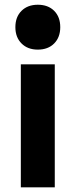

<svg xmlns="http://www.w3.org/2000/svg" viewBox="-20 -803 324 823"><path d="M69.3 0V-527.3H214.8V0ZM142.1 -590.3Q98.6 -590.3 72.3 -616.7Q45.9 -643.1 45.9 -686.5Q45.9 -730.5 72.3 -756.6Q98.6 -782.7 142.1 -782.7Q186 -782.7 212.2 -756.6Q238.3 -730.5 238.3 -686.5Q238.3 -643.1 212.2 -616.7Q186 -590.3 142.1 -590.3Z"/></svg>

Font: Schibsted Grotesk
Style: Bold
Weight: 700
Designer: Bakken & Baeck AS, Henrik Kongsvoll
Foundry: Schibsted ASA
Version: Version 1.100;gftools[0.9.25]